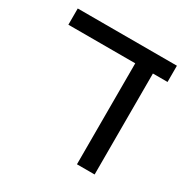

<svg xmlns="http://www.w3.org/2000/svg" viewBox="-140 -725 834 850"><g transform="rotate(30 277.0 -299.5)"><path d="M452.1 0H361.8V-516.1H20V-599.1H526.9V-516.1H452.1Z"/></g></svg>

Font: Liberation Sans
Style: Regular
Weight: 400
Designer: Steve Matteson
Foundry: Ascender Corporation
Version: Version 2.00.1